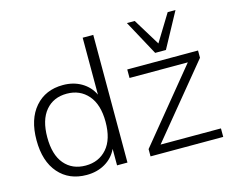

<svg xmlns="http://www.w3.org/2000/svg" viewBox="-104 -906 1315 1069"><g transform="rotate(-15 553.5 -371.5)"><path d="M272 8Q171 8 111 -60.5Q51 -129 51 -251Q51 -372 111 -441Q171 -510 272 -510Q332 -510 378 -483Q424 -456 447 -408V-736H508V0H448V-95Q425 -46 378.5 -19Q332 8 272 8ZM280 -44Q356 -44 402.5 -97Q449 -150 449 -251Q449 -351 402.5 -404.5Q356 -458 280 -458Q203 -458 158 -404.5Q113 -351 113 -251Q113 -150 158 -97Q203 -44 280 -44ZM641 0V-42L977 -452H641V-501H1049V-459L712 -49H1060V0ZM815 -550 706 -751H751L846 -596L941 -751H986L877 -550Z"/></g></svg>

Font: Mulish Light
Style: Regular
Weight: 300
Designer: Vernon Adams
Foundry: Vernon Adams
Version: Version 3.603; ttfautohint (v1.8.3)